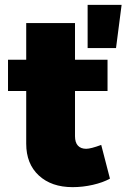

<svg xmlns="http://www.w3.org/2000/svg" viewBox="-20 -762 521 791"><path d="M433 -26Q404 -10 362.5 -0.5Q321 9 279 9Q192 9 140 -39Q88 -87 88 -170V-387H13V-516H88V-667H289V-516H423V-387H289V-201Q289 -175 301 -162Q313 -149 335 -149Q354 -149 397 -165ZM341 -742H481L458 -564H341Z"/></svg>

Font: #9Slide03 Montserrat ExtraBold
Style: Regular
Weight: 800
Designer: Julieta Ulanovsky
Foundry: Julieta Ulanovsky
Version: Version 6.001